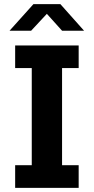

<svg xmlns="http://www.w3.org/2000/svg" viewBox="-20 -905 452 925"><path d="M53 0V-109H133V-577H53V-686H359V-577H279V-109H359V0ZM26 -757 141 -885H271L385 -757H279L189 -857H223L130 -757Z"/></svg>

Font: Chivo Medium SemiBold
Style: Regular
Weight: 600
Version: Version 2.002